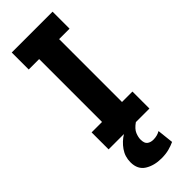

<svg xmlns="http://www.w3.org/2000/svg" viewBox="-280 -677 911 911"><g transform="rotate(-45 175.5 -221.0)"><path d="M277 188Q260 196 238 202Q216 208 187 208Q138 208 103.5 186.5Q69 165 69 117Q69 79 90 49Q111 19 142 0H39V-114H109V-536H39V-650H313V-536H243V-114H313V0H222Q195 19 187 38.5Q179 58 179 74Q179 100 191.5 109Q204 118 222 118Q248 118 268 106Z"/></g></svg>

Font: Zilla Slab Bold
Style: Bold
Weight: 700
Designer: Typotheque.com
Foundry: Typotheque type foundry
Version: Version 1.1; 2017; ttfautohint (v1.6)